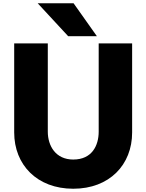

<svg xmlns="http://www.w3.org/2000/svg" viewBox="-20 -1078 898 1177"><path d="M211 -1058 398 -856H574L431 -1058ZM790 -266V-812H585V-271C585 -186 544 -100 429 -100C321 -100 273 -184 273 -271V-812H67V-266C67 -68 207 79 429 79C651 79 790 -68 790 -266Z"/></svg>

Font: LINE Seed JP App_OTF ExtraBold
Style: Regular
Weight: 800
Designer: LINE & Fontrix & Fontworks
Version: Version 1.013